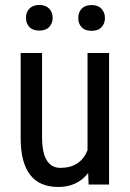

<svg xmlns="http://www.w3.org/2000/svg" viewBox="-20 -741 523 771"><path d="M213.9 9.8Q64 9.8 63 -184.1V-528.3H148.9V-190.4Q148.9 -66.9 223.1 -66.9Q301.8 -66.9 331.5 -137.2V-528.3H418V0H335.9L334 -46.4Q291 9.8 213.9 9.8ZM294.4 -668.5Q293.9 -690.4 307.6 -705.6Q321.3 -720.7 347.7 -720.7Q374 -720.7 387.7 -705.6Q401.4 -690.4 401.4 -668.5Q401.4 -646.5 387.7 -631.8Q374 -617.2 347.7 -617.2Q321.3 -617.2 307.6 -631.8Q293.9 -646.5 294.4 -668.5ZM84.5 -669.4Q84 -691.4 97.7 -706.1Q111.3 -720.7 137.7 -721.2Q164.1 -720.7 177.7 -706.1Q191.4 -691.4 191.4 -669.4Q191.4 -647.5 177.7 -632.8Q164.1 -618.2 137.7 -618.2Q111.3 -618.2 97.7 -632.8Q84 -647.5 84.5 -669.4Z"/></svg>

Font: RobotoCondensed-Regular
Style: Regular
Weight: 400
Designer: Google
Version: Version 2.001201; 2014